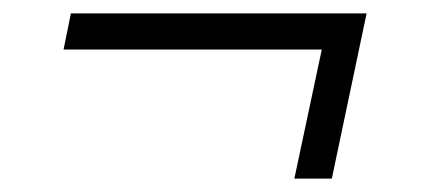

<svg xmlns="http://www.w3.org/2000/svg" viewBox="-20 -337 640 287"><path d="M75 -263 86 -317H528L476 -70H420L461 -263Z"/></svg>

Font: Radio Canada Condensed Light
Style: Italic
Weight: 300
Width: 3
Italic angle: -12°
Designer: Charles Daoud, Etienne Aubert Bonn, Alexandre Saumier Demers, Jacques Le Bailly
Foundry: Radio-Canada
Version: Version 2.104; ttfautohint (v1.8.4.7-5d5b);gftools[0.9.28.de